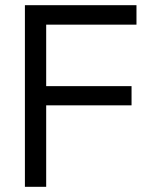

<svg xmlns="http://www.w3.org/2000/svg" viewBox="-20 -720 573 740"><path d="M76 -700V0H158V-314H487V-388H158V-625H506V-700Z"/></svg>

Font: Space Text
Style: Regular
Weight: 400
Designer: Florian Karsten (Space Text), Colophon Foundry (Space Mono)
Foundry: Florian Karsten
Version: Version 1.003;PS 001.003;hotconv 1.0.88;makeotf.lib2.5.64775